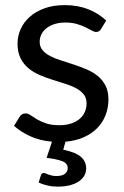

<svg xmlns="http://www.w3.org/2000/svg" viewBox="-20 -534 473 733"><path d="M365.5 -423Q359.5 -412 347 -412Q339.5 -412 330 -417.5Q320.5 -423 306.8 -429.8Q293 -436.5 274 -442.2Q255 -448 229 -448Q206.5 -448 188.5 -442.2Q170.5 -436.5 157.8 -426.5Q145 -416.5 138.2 -403.2Q131.5 -390 131.5 -374.5Q131.5 -355 142.8 -342Q154 -329 172.5 -319.5Q191 -310 214.5 -302.8Q238 -295.5 262.8 -287.2Q287.5 -279 311 -269Q334.5 -259 353 -244Q371.5 -229 382.8 -207.2Q394 -185.5 394 -155Q394 -122.5 383.2 -94.8Q372.5 -67 351.8 -45.5Q331 -24 300.2 -10.2Q269.5 3.5 230 7L221.5 37.5Q268 47 288.5 64.5Q309 82 309 109Q309 125 301 138Q293 151 278.8 160Q264.5 169 244.5 173.8Q224.5 178.5 200.5 178.5Q180 178.5 161.5 174.2Q143 170 127.5 163L136 135.5Q139 126.5 147.5 126.5Q150.5 126.5 154.5 128.2Q158.5 130 164.2 132.2Q170 134.5 177.8 136.2Q185.5 138 196 138Q217 138 227.8 129.5Q238.5 121 238.5 108Q238.5 89 217.5 81.2Q196.5 73.5 158 68.5L178.5 7Q133.5 3 97 -13.2Q60.5 -29.5 33.5 -53.5L54.5 -87.5Q58.5 -94 64 -97.5Q69.5 -101 78 -101Q87 -101 97 -94Q107 -87 121.2 -78.5Q135.5 -70 156 -63Q176.5 -56 207 -56Q233 -56 252.5 -62.8Q272 -69.5 285 -81Q298 -92.5 304.2 -107.5Q310.5 -122.5 310.5 -139.5Q310.5 -160.5 299.2 -174.2Q288 -188 269.5 -197.8Q251 -207.5 227.2 -214.8Q203.5 -222 178.8 -230Q154 -238 130.2 -248.2Q106.5 -258.5 88 -274Q69.5 -289.5 58.2 -312.2Q47 -335 47 -367.5Q47 -396.5 59 -423.2Q71 -450 94 -470.2Q117 -490.5 150.5 -502.5Q184 -514.5 227 -514.5Q277 -514.5 316.8 -498.8Q356.5 -483 385.5 -455.5Z"/></svg>

Font: Lato-Regular
Style: Regular
Weight: 400
Designer: Lukasz Dziedzic with Adam Twardoch and Botio Nikoltchev
Foundry: tyPoland Lukasz Dziedzic
Version: Version 2.015; 2015-08-06; http://www.latofonts.com/